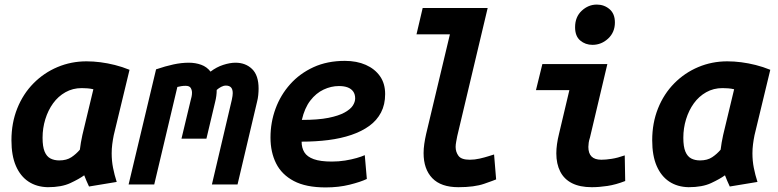

<svg xmlns="http://www.w3.org/2000/svg" viewBox="-20 -806 3400 839"><path d="M189 12Q140 11 104.5 -12.5Q69 -36 49.5 -81Q30 -126 30 -193Q30 -269 55.5 -332.5Q81 -396 126.5 -442Q172 -488 231.5 -513Q291 -538 358 -538Q388 -538 419 -534Q450 -530 482 -522Q514 -514 546 -501L477 -215Q473 -195 470.5 -175.5Q468 -156 468 -136Q468 -103 474 -72.5Q480 -42 490 -11L369 9Q365 1 357.5 -16.5Q350 -34 348 -40Q326 -24 287.5 -6Q249 12 189 12ZM239 -105Q271 -105 292 -119Q313 -133 329 -152Q331 -169 333.5 -183Q336 -197 340 -216L388 -416Q375 -419 362 -420Q349 -421 337 -421Q298 -421 266 -403Q234 -385 212 -354.5Q190 -324 178 -285Q166 -246 166 -204Q166 -165 175 -143.5Q184 -122 200.5 -113.5Q217 -105 239 -105Z M542 0 662 -503Q703 -517 738 -524.5Q773 -532 805 -532Q834 -532 859 -523Q884 -514 900 -493Q926 -513 955.5 -522.5Q985 -532 1009 -532Q1053 -532 1081.5 -504.5Q1110 -477 1110 -419Q1110 -406 1108.5 -390.5Q1107 -375 1103 -360L1018 0H906L993 -370Q995 -378 996 -386.5Q997 -395 997 -399Q997 -416 989.5 -424Q982 -432 967 -432Q957 -432 946.5 -426.5Q936 -421 927 -413Q927 -387 920 -360L882 -200H773L813 -367Q815 -374 817 -383Q819 -392 819 -401Q819 -412 813.5 -421.5Q808 -431 791 -431Q781 -431 772 -429.5Q763 -428 755 -426L654 0Z M1403 13Q1317 13 1264 -15Q1211 -43 1186.5 -92Q1162 -141 1162 -205Q1162 -271 1184 -331Q1206 -391 1248 -438Q1290 -485 1350 -512.5Q1410 -540 1487 -540Q1539 -540 1578.5 -522.5Q1618 -505 1640.5 -473Q1663 -441 1663 -395Q1663 -349 1645 -314.5Q1627 -280 1594 -256Q1561 -232 1515.5 -216.5Q1470 -201 1415 -194Q1360 -187 1298 -187Q1298 -160 1310 -140.5Q1322 -121 1351 -110.5Q1380 -100 1430 -100Q1460 -100 1488 -104.5Q1516 -109 1538.5 -115.5Q1561 -122 1574 -128L1583 -24Q1556 -11 1508 1Q1460 13 1403 13ZM1299 -282Q1370 -282 1415 -291Q1460 -300 1486 -314.5Q1512 -329 1522 -345Q1532 -361 1532 -376Q1532 -394 1523.5 -406Q1515 -418 1499.5 -424Q1484 -430 1461 -430Q1427 -430 1394 -414.5Q1361 -399 1336 -366.5Q1311 -334 1299 -282Z M1983 12Q1907 12 1869 -27.5Q1831 -67 1831 -137Q1831 -156 1834 -177Q1837 -198 1842 -220L1946 -656H1800L1827 -771H2111L1978 -211Q1976 -200 1973.5 -187Q1971 -174 1971 -164Q1971 -142 1983.5 -125Q1996 -108 2033 -108Q2054 -108 2076 -113Q2098 -118 2115 -123.5Q2132 -129 2139 -131L2148 -22Q2139 -18 2096 -3Q2053 12 1983 12Z M2566 12Q2514 12 2479.5 -5.5Q2445 -23 2428 -56.5Q2411 -90 2411 -136Q2411 -155 2414 -176.5Q2417 -198 2423 -222L2468 -412H2322L2350 -526H2634L2558 -205Q2554 -193 2552.5 -182.5Q2551 -172 2551 -164Q2551 -136 2565 -122Q2579 -108 2608 -108Q2627 -108 2653 -112Q2679 -116 2710 -127L2712 -15Q2671 1 2634.5 6.5Q2598 12 2566 12ZM2569 -610Q2538 -610 2515.5 -629Q2493 -648 2493 -687Q2493 -732 2522 -759Q2551 -786 2588 -786Q2620 -786 2643.5 -766Q2667 -746 2667 -708Q2667 -665 2637.5 -637.5Q2608 -610 2569 -610Z M2989 12Q2940 11 2904.5 -12.5Q2869 -36 2849.5 -81Q2830 -126 2830 -193Q2830 -269 2855.5 -332.5Q2881 -396 2926.5 -442Q2972 -488 3031.5 -513Q3091 -538 3158 -538Q3188 -538 3219 -534Q3250 -530 3282 -522Q3314 -514 3346 -501L3277 -215Q3273 -195 3270.5 -175.5Q3268 -156 3268 -136Q3268 -103 3274 -72.5Q3280 -42 3290 -11L3169 9Q3165 1 3157.5 -16.5Q3150 -34 3148 -40Q3126 -24 3087.5 -6Q3049 12 2989 12ZM3039 -105Q3071 -105 3092 -119Q3113 -133 3129 -152Q3131 -169 3133.5 -183Q3136 -197 3140 -216L3188 -416Q3175 -419 3162 -420Q3149 -421 3137 -421Q3098 -421 3066 -403Q3034 -385 3012 -354.5Q2990 -324 2978 -285Q2966 -246 2966 -204Q2966 -165 2975 -143.5Q2984 -122 3000.5 -113.5Q3017 -105 3039 -105Z"/></svg>

Font: Ubuntu Sans Mono
Style: Bold Italic
Weight: 700
Italic angle: -13.5°
Monospace: yes
Designer: Dalton Maag Ltd
Foundry: Dalton Maag Ltd
Version: Version 1.006